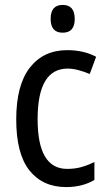

<svg xmlns="http://www.w3.org/2000/svg" viewBox="-20 -751 437 781"><path d="M186 -674Q186 -618 235 -618Q284 -618 284 -674Q284 -731 235 -731Q186 -731 186 -674ZM364 -19V-92Q338 -79 311.5 -71.5Q285 -64 253 -64Q133 -64 133 -266Q133 -472 255 -472Q276 -472 300 -465.5Q324 -459 345 -450L371 -520Q321 -547 253 -547Q157 -547 101.5 -476Q46 -405 46 -265Q46 -125 100 -57.5Q154 10 249 10Q315 10 364 -19Z"/></svg>

Font: Noto Sans Display SemiCondensed
Style: Regular
Weight: 400
Width: 4
Designer: Monotype Design team
Foundry: Monotype Imaging Inc.
Version: 1.000